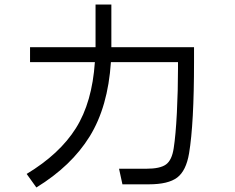

<svg xmlns="http://www.w3.org/2000/svg" viewBox="-20 -817 1040 850"><path d="M839 -608V-544Q839 -270 817 -138Q804 -61 764.5 -31Q725 -1 639 -1H522L507 -70H628Q689 -70 715 -89Q741 -108 749 -161Q758 -219 763 -317.5Q768 -416 768 -513V-542H471Q458 -344 377 -213Q296 -82 141 13L98 -47Q244 -135 316 -249.5Q388 -364 400 -542H113V-608H403V-622V-797H473V-619V-608Z"/></svg>

Font: PlemolJP35 Console
Style: Regular
Weight: 400
Version: v2.0.3; ttfautohint (v1.8.4.7-5d5b-dirty) -l 6 -r 45 -G 200 